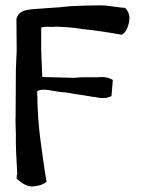

<svg xmlns="http://www.w3.org/2000/svg" viewBox="-20 -712 536 713"><path d="M38 -280C37 -267 38 -245 39 -215C38 -172 41 -116 44 -67V-65C43 -62 42 -60 42 -57V-48C58 -35 79 -16 107 -20C129 -23 143 -28 153 -37C149 -57 145 -85 140 -120C133 -172 126 -216 122 -272L119 -330V-347C119 -356 118 -360 118 -370V-373C140 -387 181 -372 207 -370C238 -369 248 -363 278 -360H279L315 -354C320 -353 326 -352 330 -352H331C355 -346 374 -346 394 -355L399 -415C390 -421 375 -426 358 -426L339 -425H282L254 -423L137 -426L133 -525V-610C149 -614 161 -612 175 -612L187 -613C215 -612 256 -610 287 -604C328 -600 389 -591 432 -583C439 -586 445 -593 451 -604C464 -634 466 -663 444 -683C422 -683 388 -692 352 -692C314 -692 275 -691 242 -689C215 -686 182 -683 156 -682C101 -676 53 -684 41 -642L42 -524L39 -456ZM156 -682H157ZM175 -612ZM242 -689H243ZM282 -425ZM358 -426ZM451 -604H452Z"/></svg>

Font: Vapor
Style: Lit
Weight: 300
Foundry: Cannot Into Space Fonts
Version: Version 0.179